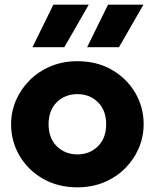

<svg xmlns="http://www.w3.org/2000/svg" viewBox="-20 -787 663 822"><path d="M311.5 15Q228 15 164 -21.8Q100 -58.5 63.8 -120Q27.5 -181.5 27.5 -255Q27.5 -308.5 48.2 -357Q69 -405.5 107 -443.5Q145 -481.5 197 -503.2Q249 -525 311.5 -525Q395 -525 458.8 -488.2Q522.5 -451.5 558.8 -390Q595 -328.5 595 -255Q595 -201.5 574.2 -153Q553.5 -104.5 515.8 -66.5Q478 -28.5 426 -6.8Q374 15 311.5 15ZM311.5 -126Q364 -126 399.2 -160.8Q434.5 -195.5 434.5 -255Q434.5 -314.5 399.5 -349.2Q364.5 -384 311.5 -384Q258 -384 223 -349.2Q188 -314.5 188 -255Q188 -195.5 223.2 -160.8Q258.5 -126 311.5 -126ZM353 -585 442.5 -767H594L489.5 -585ZM119 -585 208.5 -767H360L255.5 -585Z"/></svg>

Font: Geologica
Style: Bold
Weight: 700
Designer: Sindre Bremnes, Frode Helland
Foundry: Monokrom Skriftforlag AS
Version: Version 1.010; ttfautohint (v1.8.4.7-5d5b);gftools[0.9.28]